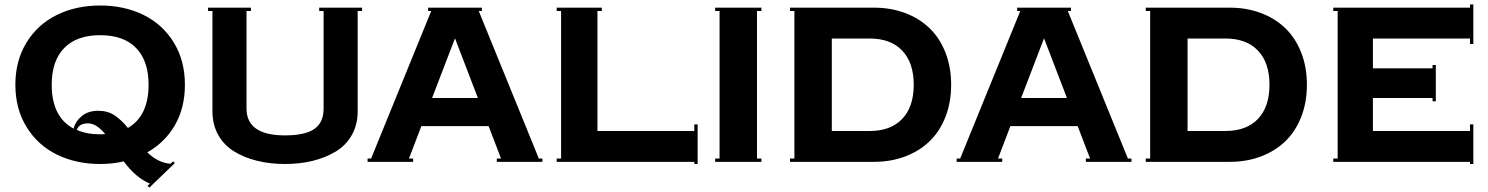

<svg xmlns="http://www.w3.org/2000/svg" viewBox="-20 -735 6756 872"><path d="M819.8 -350.1Q819.8 -245.6 774.7 -167Q729.5 -88.4 648.9 -43Q697.3 3.9 753.9 8.8L766.1 -2L773.9 5.9L658.2 117.2L649.9 108.9L661.1 99.1Q596.7 72.3 542 -2Q490.7 9.8 435.1 9.8Q325.2 9.8 238.3 -33Q151.4 -75.7 100.6 -158.2Q49.8 -240.7 49.8 -350.1Q49.8 -459.5 100.6 -542Q151.4 -624.5 238.3 -667.2Q325.2 -710 435.1 -710Q544.9 -710 631.8 -667.2Q718.8 -624.5 769.3 -542Q819.8 -459.5 819.8 -350.1ZM214.8 -350.1Q214.8 -204.6 314 -150.9Q323.2 -185.1 352.3 -208.5Q381.3 -231.9 425.8 -231.9Q468.8 -231.9 500 -211.4Q531.2 -190.9 561 -153.8Q654.8 -208.5 654.8 -350.1Q654.8 -458.5 598.4 -516.8Q542 -575.2 435.1 -575.2Q328.1 -575.2 271.5 -516.8Q214.8 -458.5 214.8 -350.1ZM379.9 -174.8Q338.4 -174.8 329.1 -145Q373 -125 435.1 -125Q450.2 -125 458 -126Q417.5 -174.8 379.9 -174.8Z M924.8 -685.1V-700.2H1119.6V-685.1H1099.6V-242.2Q1099.6 -120.1 1274.4 -120.1Q1365.2 -120.1 1407.5 -149.2Q1449.7 -178.2 1449.7 -242.2V-685.1H1429.7V-700.2H1624.5V-685.1H1604.5V-230Q1604.5 -168.9 1577.9 -121.8Q1551.3 -74.7 1504.6 -46.6Q1458 -18.6 1399.9 -4.4Q1341.8 9.8 1274.4 9.8Q1207 9.8 1148.9 -4.4Q1090.8 -18.6 1044.4 -46.6Q998 -74.7 971.4 -121.6Q944.8 -168.5 944.8 -230V-685.1Z M1649.4 0V-15.1H1665.5L1938.5 -685.1H1924.3V-700.2H2168.5V-685.1H2154.3L2427.2 -15.1H2443.4V0H2236.3V-15.1H2255.4L2199.2 -162.1H1893.6L1837.4 -15.1H1856.4V0ZM2046.4 -561 1942.4 -290H2150.4Z M2508.3 0V-15.1H2528.3V-685.1H2508.3V-700.2H2713.4V-685.1H2693.4V-140.1H3133.3V-169.9H3148.4V9.8H3133.3V0Z M3228 0V-15.1H3248V-685.1H3228V-700.2H3438V-685.1H3418V-15.1H3438V0Z M3567.9 0V-15.1H3587.9V-685.1H3567.9V-700.2H3949.7Q4025.9 -700.2 4090.3 -676Q4154.8 -651.9 4201.2 -607.4Q4247.6 -563 4273.7 -496.8Q4299.8 -430.7 4299.8 -350.1Q4299.8 -269.5 4273.7 -203.4Q4247.6 -137.2 4201.2 -92.8Q4154.8 -48.3 4090.3 -24.2Q4025.9 0 3949.7 0ZM3929.7 -560.1H3757.8V-140.1H3929.7Q4025.4 -140.1 4077.6 -195.1Q4129.9 -250 4129.9 -350.1Q4129.9 -450.2 4077.6 -505.1Q4025.4 -560.1 3929.7 -560.1Z M4324.7 0V-15.1H4340.8L4613.8 -685.1H4599.6V-700.2H4843.8V-685.1H4829.6L5102.5 -15.1H5118.7V0H4911.6V-15.1H4930.7L4874.5 -162.1H4568.8L4512.7 -15.1H4531.7V0ZM4721.7 -561 4617.7 -290H4825.7Z M5183.6 0V-15.1H5203.6V-685.1H5183.6V-700.2H5565.4Q5641.6 -700.2 5706.1 -676Q5770.5 -651.9 5816.9 -607.4Q5863.3 -563 5889.4 -496.8Q5915.5 -430.7 5915.5 -350.1Q5915.5 -269.5 5889.4 -203.4Q5863.3 -137.2 5816.9 -92.8Q5770.5 -48.3 5706.1 -24.2Q5641.6 0 5565.4 0ZM5545.4 -560.1H5373.5V-140.1H5545.4Q5641.1 -140.1 5693.4 -195.1Q5745.6 -250 5745.6 -350.1Q5745.6 -450.2 5693.4 -505.1Q5641.1 -560.1 5545.4 -560.1Z M6035.2 0V-15.1H6055.2V-685.1H6035.2V-700.2H6656.2V-714.8H6671.4V-535.2H6656.2V-560.1H6215.3V-424.8H6486.3V-439.9H6501V-274.9H6486.3V-290H6215.3V-140.1H6656.2V-169.9H6671.4V9.8H6656.2V0Z"/></svg>

Font: Copperplate CC
Style: Bold
Weight: 700
Designer: indestructible type*
Foundry: Cowboy Collective
Version: Version 1.000